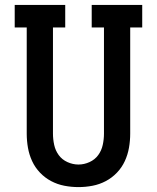

<svg xmlns="http://www.w3.org/2000/svg" viewBox="-20 -755 640 783"><path d="M300 8Q271 8 242.5 2.5Q214 -3 188.5 -16.5Q163 -30 143 -51Q123 -72 111 -98Q99 -124 94 -152.5Q89 -181 89 -210V-643H40V-735H246V-643H196V-210Q196 -187 201 -164Q206 -141 219.5 -122.5Q233 -104 255 -94Q277 -84 300 -84Q323 -84 345 -94Q367 -104 380.5 -122.5Q394 -141 399 -164Q404 -187 404 -210V-643H354V-735H560V-643H511V-210Q511 -181 506 -152.5Q501 -124 489 -98Q477 -72 457 -51Q437 -30 411.5 -16.5Q386 -3 357.5 2.5Q329 8 300 8Z"/></svg>

Font: Iosevka Etoile Semibold
Style: Regular
Weight: 600
Designer: Belleve Invis
Foundry: Belleve Invis
Version: Version 22.1.2; ttfautohint (v1.8.4)